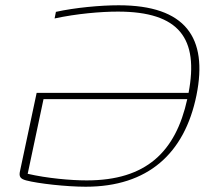

<svg xmlns="http://www.w3.org/2000/svg" viewBox="-20 -699 776 728"><path d="M192 -654 187 -629C270 -647 362 -655 427 -655C661 -655 734 -552 695 -347H119L56 -51C51 -29 57 -21 79 -15C124 -3 232 9 305 9C540 9 680 -116 725 -338C769 -556 684 -679 430 -679C361 -679 264 -670 192 -654ZM85 -40 145 -323H690C646 -123 534 -15 309 -15C248 -15 159 -23 85 -40Z"/></svg>

Font: LT Wave Thin
Style: Italic
Weight: 100
Designer: Daniel Lyons
Version: Version 2.5 (Glyphs App)